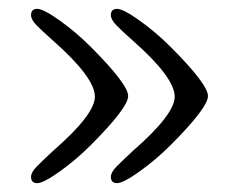

<svg xmlns="http://www.w3.org/2000/svg" viewBox="-20 -504 539 433"><path d="M184 -399Q269 -314 269 -287.5Q269 -261 184 -176Q152 -144 115 -117.5Q78 -91 64 -91Q50 -91 50 -105Q50 -115 62 -127.5Q74 -140 100 -164Q194 -246 194 -286Q194 -329 100 -412Q74 -435 62 -447.5Q50 -460 50 -470Q50 -484 64 -484Q78 -484 115 -457.5Q152 -431 184 -399ZM364 -399Q449 -314 449 -287.5Q449 -261 364 -176Q332 -144 295 -117.5Q258 -91 244 -91Q230 -91 230 -105Q230 -115 242 -127.5Q254 -140 280 -164Q374 -246 374 -286Q374 -329 280 -412Q254 -435 242 -447.5Q230 -460 230 -470Q230 -484 244 -484Q258 -484 295 -457.5Q332 -431 364 -399Z"/></svg>

Font: Macondo Swash Caps
Style: Regular
Weight: 400
Designer: John Vargas Beltran
Foundry: John Vargas Beltran
Version: Version 2.001